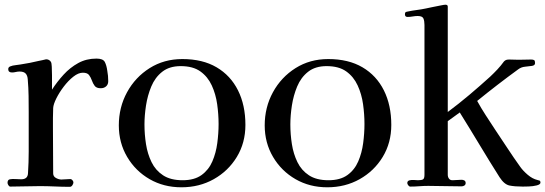

<svg xmlns="http://www.w3.org/2000/svg" viewBox="-20 -793 2317 816"><path d="M440 -448Q440 -434 431 -426Q422 -418 408 -418Q390 -418 382.5 -428Q375 -438 370.5 -451Q366 -464 358.5 -474Q351 -484 332 -484Q313 -484 291.5 -467Q270 -450 251 -425Q232 -400 219.5 -375Q207 -350 206 -334Q205 -313 205 -291.5Q205 -270 205 -249Q205 -201 205.5 -152.5Q206 -104 206 -56Q206 -43 218 -36.5Q230 -30 241 -30Q251 -30 260 -31Q269 -32 279 -32Q284 -32 288 -27Q292 -22 292 -18Q292 -12 287.5 -5.5Q283 1 277 1Q245 1 213 -0.5Q181 -2 149 -2Q118 -2 87 -1Q56 0 24 0Q19 0 15.5 -6Q12 -12 12 -16Q12 -29 22 -31Q33 -33 46 -32Q59 -31 70 -31Q98 -31 99 -57Q102 -103 102 -149Q102 -195 102 -241V-315Q102 -350 101.5 -385Q101 -420 98 -455Q97 -472 89 -480.5Q81 -489 63 -489Q55 -489 47 -487Q39 -485 31 -485Q15 -485 15 -499Q15 -508 24 -511Q34 -515 45.5 -516Q57 -517 67 -519Q107 -525 144 -534Q147 -534 161 -537.5Q175 -541 176 -541Q190 -541 197 -529Q199 -526 200 -510Q201 -494 201 -473.5Q201 -453 201 -435.5Q201 -418 201 -412Q223 -446 250.5 -476Q278 -506 312.5 -525Q347 -544 390 -544Q418 -544 425.5 -529.5Q433 -515 436 -492Q438 -482 439 -470.5Q440 -459 440 -448Z M909 -266Q909 -307 903 -350Q897 -393 880 -430Q863 -467 831.5 -489.5Q800 -512 748 -512Q700 -512 669.5 -488Q639 -464 623 -425.5Q607 -387 600.5 -344.5Q594 -302 594 -264Q594 -222 600.5 -180.5Q607 -139 624 -104Q641 -69 673 -48Q705 -27 756 -27Q806 -27 836.5 -49Q867 -71 882.5 -107Q898 -143 903.5 -185Q909 -227 909 -266ZM1023 -262Q1023 -186 986.5 -126Q950 -66 888.5 -31.5Q827 3 751 3Q676 3 616 -31.5Q556 -66 520.5 -126Q485 -186 485 -260Q485 -337 520 -401Q555 -465 616 -503.5Q677 -542 755 -542Q841 -542 900.5 -507Q960 -472 991.5 -409Q1023 -346 1023 -262Z M1529 -266Q1529 -307 1523 -350Q1517 -393 1500 -430Q1483 -467 1451.5 -489.5Q1420 -512 1368 -512Q1320 -512 1289.5 -488Q1259 -464 1243 -425.5Q1227 -387 1220.5 -344.5Q1214 -302 1214 -264Q1214 -222 1220.5 -180.5Q1227 -139 1244 -104Q1261 -69 1293 -48Q1325 -27 1376 -27Q1426 -27 1456.5 -49Q1487 -71 1502.5 -107Q1518 -143 1523.5 -185Q1529 -227 1529 -266ZM1643 -262Q1643 -186 1606.5 -126Q1570 -66 1508.5 -31.5Q1447 3 1371 3Q1296 3 1236 -31.5Q1176 -66 1140.5 -126Q1105 -186 1105 -260Q1105 -337 1140 -401Q1175 -465 1236 -503.5Q1297 -542 1375 -542Q1461 -542 1520.5 -507Q1580 -472 1611.5 -409Q1643 -346 1643 -262Z M2277 -17Q2277 -9 2261 -5Q2245 -1 2227 -0.5Q2209 0 2202 0Q2168 0 2145.5 -4.5Q2123 -9 2103 -40Q2060 -108 2018.5 -177Q1977 -246 1934 -315L1883 -278V-50Q1883 -41 1888 -34Q1893 -27 1903 -27Q1913 -27 1922.5 -28Q1932 -29 1942 -29Q1948 -29 1953.5 -26Q1959 -23 1959 -15Q1959 -8 1953.5 -4.5Q1948 -1 1942 -1Q1906 -1 1870.5 -2Q1835 -3 1800 -3Q1781 -3 1762 -1.5Q1743 0 1724 0Q1719 0 1715 -5.5Q1711 -11 1711 -15Q1711 -24 1720 -26.5Q1729 -29 1740 -28Q1751 -27 1756 -27Q1771 -27 1777.5 -30.5Q1784 -34 1784 -50V-687Q1784 -704 1779.5 -714.5Q1775 -725 1755 -725Q1745 -725 1734 -723Q1723 -721 1712 -721Q1701 -721 1701 -732Q1701 -739 1703.5 -741Q1706 -743 1713 -744Q1732 -748 1751.5 -750.5Q1771 -753 1790 -757Q1798 -759 1816 -762.5Q1834 -766 1851 -769.5Q1868 -773 1873 -773Q1883 -773 1883 -765V-317Q1930 -352 1975 -390Q2020 -428 2063 -467Q2079 -482 2094 -498Q2109 -514 2122 -532Q2127 -537 2132 -538.5Q2137 -540 2144 -540Q2155 -540 2164.5 -539.5Q2174 -539 2184 -539Q2198 -539 2211 -539.5Q2224 -540 2237 -540Q2246 -540 2250 -537.5Q2254 -535 2254 -525Q2254 -515 2241 -513Q2228 -511 2211.5 -509.5Q2195 -508 2182 -498Q2138 -466 2094.5 -432.5Q2051 -399 2008 -364Q2025 -333 2044.5 -303Q2064 -273 2083 -244Q2110 -204 2136.5 -163.5Q2163 -123 2191 -84Q2203 -67 2223 -50Q2243 -33 2264 -28Q2269 -27 2273 -25.5Q2277 -24 2277 -17Z"/></svg>

Font: Kaisei Tokumin Medium
Style: Regular
Weight: 500
Designer: Font-Kai, 金井和夫
Foundry: KAZUO KANAI
Version: Version 5.003